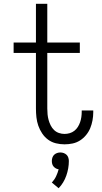

<svg xmlns="http://www.w3.org/2000/svg" viewBox="-20 -755 540 1015"><path d="M321 8Q298 8 275.5 2.5Q253 -3 234.5 -16.5Q216 -30 203 -49.5Q190 -69 182.5 -90.5Q175 -112 172.5 -135Q170 -158 170 -181V-475H52V-530H170V-735H230V-530H402V-475H230V-181Q230 -165 231.5 -150Q233 -135 237 -120.5Q241 -106 248 -92Q255 -78 266 -67.5Q277 -57 291.5 -52Q306 -47 321 -47Q335 -47 348.5 -51Q362 -55 373 -63.5Q384 -72 391.5 -84Q399 -96 403.5 -109Q408 -122 410 -136Q412 -150 412 -164Q412 -166 412 -167.5Q412 -169 412 -171H473Q473 -168 473 -165.5Q473 -163 473 -161Q473 -140 469 -118.5Q465 -97 457 -77.5Q449 -58 435 -41Q421 -24 403 -12.5Q385 -1 364 3.5Q343 8 321 8ZM290 240 254 210Q268 195 276.5 177Q285 159 290 140Q282 139 275 135Q268 131 263 125Q258 119 256 111.5Q254 104 254 96Q254 87 257 78Q260 69 266.5 63Q273 57 281.5 54Q290 51 299 51Q308 51 316.5 54Q325 57 331.5 63Q338 69 341 78Q344 87 344 96Q344 135 330.5 173.5Q317 212 290 240Z"/></svg>

Font: Iosevka Slab Light
Style: Regular
Weight: 300
Monospace: yes
Designer: Belleve Invis
Foundry: Belleve Invis
Version: Version 11.1.0; ttfautohint (v1.8.3)